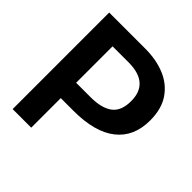

<svg xmlns="http://www.w3.org/2000/svg" viewBox="-178 -794 928 928"><g transform="rotate(45 286.5 -330.0)"><path d="M46 0V-660H292Q368 -660 427 -635.5Q486 -611 520.5 -560.5Q555 -510 555 -431Q555 -320 480 -261Q405 -202 260 -202H173V0ZM282 -556H173V-307H272Q347 -307 385.5 -336Q424 -365 424 -432Q424 -556 282 -556Z"/></g></svg>

Font: Bricolage Grotesque 96pt SemiBold
Style: Regular
Weight: 600
Designer: Mathieu Triay
Foundry: Atelier Triay
Version: Version 1.001; ttfautohint (v1.8.4.7-5d5b);gftools[0.9.33.de